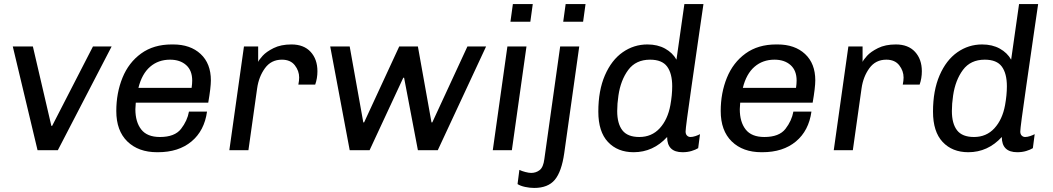

<svg xmlns="http://www.w3.org/2000/svg" viewBox="-20 -740 5187 946"><path d="M233 -120H237L438 -511H530L265 0H165L43 -511H142Z M1019 -344Q1019 -309 1006 -234H649Q647 -212 647 -202Q647 -139 676 -102Q705 -65 768 -65Q841 -65 872 -105Q903 -145 911 -190H1000Q987 -96 923.5 -43Q860 10 758 10H754Q662 10 607.5 -43Q553 -96 553 -193Q553 -282 583.5 -357Q614 -432 675.5 -476.5Q737 -521 826 -521H833Q918 -521 968.5 -474Q1019 -427 1019 -344ZM662 -307H924Q927 -327 927 -343Q927 -393 897 -419.5Q867 -446 818 -446Q760 -446 719.5 -411Q679 -376 662 -307Z M1544 -389Q1544 -354 1533 -323H1450Q1454 -343 1454 -358Q1454 -391 1432.5 -418.5Q1411 -446 1369 -446Q1316 -446 1285.5 -404Q1255 -362 1247 -305L1204 0H1110L1182 -511H1252V-435Q1256 -445 1274 -465Q1292 -485 1328 -503Q1364 -521 1416 -521Q1477 -521 1510.5 -484.5Q1544 -448 1544 -389Z M1770 -137H1774L1947 -511H2039L2106 -137H2110L2283 -511H2375L2137 0H2039L1971 -357H1967L1801 0H1703L1607 -511H1703Z M2593 -633H2495L2507 -720H2605ZM2502 0H2408L2480 -511H2574Z M2853 -633H2755L2767 -720H2865ZM2760 15Q2747 106 2713.5 146Q2680 186 2612 186Q2590 186 2567 181Q2544 176 2530 167L2539 97Q2551 103 2568.5 107.5Q2586 112 2597 112Q2621 112 2639 98Q2657 84 2662 44L2740 -511H2834Z M3313 -446 3352 -720H3446L3425 -576Q3417 -520 3387.5 -316Q3358 -112 3358 -92Q3358 -79 3365 -72Q3372 -65 3382 -65Q3393 -65 3406.5 -69.5Q3420 -74 3429 -79L3420 -10Q3407 -2 3387 4Q3367 10 3343 10Q3267 10 3267 -65Q3198 10 3102 10Q3023 10 2975.5 -40.5Q2928 -91 2928 -190Q2928 -294 2960.5 -369Q2993 -444 3048 -482.5Q3103 -521 3170 -521Q3220 -521 3257 -500.5Q3294 -480 3313 -446ZM3027 -269Q3021 -229 3021 -193Q3021 -131 3046.5 -98Q3072 -65 3130 -65Q3191 -65 3230.5 -108Q3270 -151 3283 -222Q3292 -272 3292 -315Q3292 -378 3267 -412Q3242 -446 3183 -446Q3113 -446 3075.5 -395.5Q3038 -345 3027 -269Z M3997 -344Q3997 -309 3984 -234H3627Q3625 -212 3625 -202Q3625 -139 3654 -102Q3683 -65 3746 -65Q3819 -65 3850 -105Q3881 -145 3889 -190H3978Q3965 -96 3901.5 -43Q3838 10 3736 10H3732Q3640 10 3585.5 -43Q3531 -96 3531 -193Q3531 -282 3561.5 -357Q3592 -432 3653.5 -476.5Q3715 -521 3804 -521H3811Q3896 -521 3946.5 -474Q3997 -427 3997 -344ZM3640 -307H3902Q3905 -327 3905 -343Q3905 -393 3875 -419.5Q3845 -446 3796 -446Q3738 -446 3697.5 -411Q3657 -376 3640 -307Z M4522 -389Q4522 -354 4511 -323H4428Q4432 -343 4432 -358Q4432 -391 4410.5 -418.5Q4389 -446 4347 -446Q4294 -446 4263.5 -404Q4233 -362 4225 -305L4182 0H4088L4160 -511H4230V-435Q4234 -445 4252 -465Q4270 -485 4306 -503Q4342 -521 4394 -521Q4455 -521 4488.5 -484.5Q4522 -448 4522 -389Z M4962 -446 5001 -720H5095L5074 -576Q5066 -520 5036.5 -316Q5007 -112 5007 -92Q5007 -79 5014 -72Q5021 -65 5031 -65Q5042 -65 5055.5 -69.5Q5069 -74 5078 -79L5069 -10Q5056 -2 5036 4Q5016 10 4992 10Q4916 10 4916 -65Q4847 10 4751 10Q4672 10 4624.5 -40.5Q4577 -91 4577 -190Q4577 -294 4609.5 -369Q4642 -444 4697 -482.5Q4752 -521 4819 -521Q4869 -521 4906 -500.5Q4943 -480 4962 -446ZM4676 -269Q4670 -229 4670 -193Q4670 -131 4695.5 -98Q4721 -65 4779 -65Q4840 -65 4879.5 -108Q4919 -151 4932 -222Q4941 -272 4941 -315Q4941 -378 4916 -412Q4891 -446 4832 -446Q4762 -446 4724.5 -395.5Q4687 -345 4676 -269Z"/></svg>

Font: Chivo
Style: Italic
Weight: 400
Italic angle: -8.05°
Designer: Hector Gatti
Foundry: Omnibus-Type
Version: Version 1.007